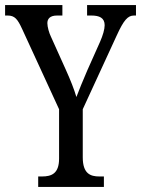

<svg xmlns="http://www.w3.org/2000/svg" viewBox="-23 -734 554 754"><path d="M127 0H385V-41H367C332 -41 302 -52 302 -116V-305L436 -596C463 -655 479 -673 503 -673H511V-714H319V-673H336C367 -673 388 -664 388 -635C388 -619 381 -595 370 -570L320 -458C302 -416 287 -380 277 -353C268 -384 254 -419 236 -459L177 -590C170 -604 163 -628 163 -643C163 -659 172 -673 201 -673H222V-714H-3V-673H7C35 -673 46 -659 64 -620L209 -305V-111C209 -52 179 -41 142 -41H127Z"/></svg>

Font: Noto Serif Georgian ExtraCondensed
Style: Regular
Weight: 400
Width: 2
Designer: Monotype Design Team, Akaki Razmadze
Foundry: Google LLC
Version: Version 2.003